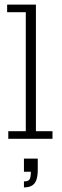

<svg xmlns="http://www.w3.org/2000/svg" viewBox="-20 -603 268 834"><path d="M16 0V-33H92V-550H11V-583H136V-33H208V0ZM84 211V185Q103 185 108.5 176Q114 167 114 143H84V86H144V135Q144 160 138.5 177Q133 194 120 202.5Q107 211 84 211Z"/></svg>

Font: Rokkitt ExtraLight
Style: Regular
Weight: 250
Version: Version 3.103